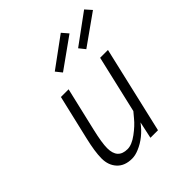

<svg xmlns="http://www.w3.org/2000/svg" viewBox="-203 -890 1042 1042"><g transform="rotate(-45 318.5 -368.5)"><path d="M461 -586 637 -711 605 -747 433 -621ZM282 -586 457 -711 426 -747 254 -621ZM217 10C233.7 10 251.3 6 270 -2C315.3 -20.7 354.7 -52.3 388 -97L367 0H425L541 -500H481L404 -168L378 -137C361.3 -116.3 339 -95.7 311 -75C283 -54.3 258 -44 236 -44C186 -44 161 -71.3 161 -126C161 -153.3 167.3 -194 180 -248L239 -500H180L120 -244C106.7 -188 100 -142.7 100 -108C100 -73.3 110.2 -45 130.5 -23C150.8 -1 179.7 10 217 10Z"/></g></svg>

Font: Titillium Web
Style: Light Italic
Weight: 300
Italic angle: -13°
Version: Version 1.001;PS 57.000;hotconv 1.0.70;makeotf.lib2.5.55311